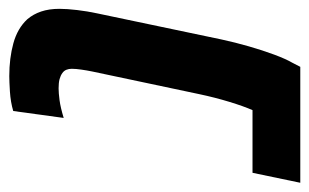

<svg xmlns="http://www.w3.org/2000/svg" viewBox="-181 -531 680 422"><g transform="rotate(-90 159.0 -320.0)"><path d="M-31.7 0 -9.8 -105H127.9Q136.2 -123.5 146 -155.5Q155.8 -187.5 163.1 -222.2L212.9 -457.5Q215.3 -469.2 217 -481.2Q218.8 -493.2 218.8 -502.4Q218.8 -508.8 216.6 -514.2Q214.4 -519.5 209.5 -522.9Q204.1 -526.9 196 -529.1Q188 -531.2 175.8 -531.2Q166 -531.2 149.7 -529.1Q133.3 -526.9 110.8 -520L126 -630.9Q145.5 -636.7 168.7 -638.2Q191.9 -639.6 202.6 -639.6Q242.2 -639.6 274.9 -630.6Q307.6 -621.6 327.6 -600.1Q338.9 -586.9 344.7 -569.6Q350.6 -552.2 350.6 -529.3Q350.6 -512.7 347.9 -490.2Q345.2 -467.8 340.8 -447.3L283.2 -172.9Q276.9 -143.6 268.1 -113Q259.3 -82.5 249.8 -56.9Q240.2 -31.2 231.9 -17.1L223.1 0Z"/></g></svg>

Font: Open Sans Condensed
Style: Italic
Weight: 400
Width: 3
Italic angle: -12°
Designer: Monotype Design Team
Foundry: Monotype Imaging Inc.
Version: Version 3.000